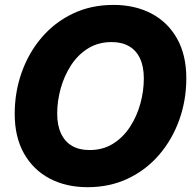

<svg xmlns="http://www.w3.org/2000/svg" viewBox="-20 -759 793 790"><path d="M340.3 11.2Q252 11.2 184.3 -24.4Q116.7 -60.1 78.6 -127.7Q40.5 -195.3 40.5 -290.5Q40.5 -379.9 69.1 -460.7Q97.7 -541.5 151.1 -604.2Q204.6 -667 279.5 -702.9Q354.5 -738.8 446.8 -738.8Q535.2 -738.8 602.8 -703.4Q670.4 -668 708.5 -600.3Q746.6 -532.7 746.6 -437Q746.6 -346.2 717.5 -265.4Q688.5 -184.6 634.8 -122.1Q581.1 -59.6 506.3 -24.2Q431.6 11.2 340.3 11.2ZM348.1 -141.6Q403.8 -141.6 445.6 -168Q487.3 -194.3 515.4 -237.8Q543.5 -281.2 557.6 -333Q571.8 -384.8 571.8 -436Q571.8 -484.9 556.2 -518.3Q540.5 -551.8 511 -568.8Q481.4 -585.9 439.5 -585.9Q384.3 -585.9 342.3 -559.8Q300.3 -533.7 272.2 -490.2Q244.1 -446.8 229.7 -395Q215.3 -343.3 215.3 -291.5Q215.3 -243.2 231.2 -209.5Q247.1 -175.8 276.6 -158.7Q306.2 -141.6 348.1 -141.6Z"/></svg>

Font: Inter 28pt ExtraBold
Style: Italic
Weight: 800
Italic angle: -9.3988°
Designer: Rasmus Andersson
Foundry: rsms
Version: Version 4.001;git-66647c0bb